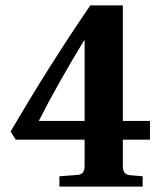

<svg xmlns="http://www.w3.org/2000/svg" viewBox="-20 -688 600 708"><path d="M19 -203 38 -173H292V-75C292 -52 281 -44 266 -43L199 -38V0H506V-38L459 -42C443 -44 433 -52 433 -75V-173H533V-242H433V-668H313C206 -512 108 -355 19 -203ZM123 -242C170 -335 227 -435 290 -539H292V-242Z"/></svg>

Font: Heuristica
Style: Bold
Weight: 700
Version: Version 1.0.1